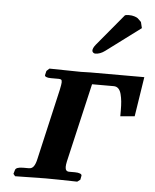

<svg xmlns="http://www.w3.org/2000/svg" viewBox="-50 -715 612 758"><g transform="rotate(5 256.0 -335.5)"><path d="M120.1 -75.2 184.1 -354Q189 -377.4 189 -383.8Q189 -392.1 186.3 -394.5Q183.6 -397 175.8 -397H145Q132.8 -397 126.5 -399.9Q120.1 -402.8 121.1 -407.2L125 -423.8L136.2 -434.1L261.2 -432.1Q267.6 -432.1 280.3 -432.6Q293 -433.1 298.8 -433.1H512.2L487.8 -275.9L431.2 -271V-293.9Q431.2 -314.5 429.7 -329.6Q428.2 -344.7 424.6 -358.6Q420.9 -372.6 413.6 -379.9Q406.2 -387.2 395 -387.2H309.1L236.8 -75.2Q233.9 -62 233.9 -53.2Q233.9 -35.2 249 -35.2H272Q284.7 -35.2 292.5 -32Q300.3 -28.8 298.8 -22.9L295.9 -7.8L284.2 1Q198.2 -1 160.2 -1L38.1 1L30.8 -7.8L35.2 -22.9Q38.1 -35.2 66.9 -35.2H89.8Q101.6 -35.2 108.6 -44.9Q115.7 -54.7 120.1 -75.2ZM415 -669.9Q420.9 -671.9 430.2 -671.9Q442.9 -671.9 452.1 -668.9Q461.4 -666 465.6 -662.8Q469.7 -659.7 474.1 -654.8Q478.5 -649.9 480 -648.9L485.8 -625L349.1 -522.9Q330.1 -508.8 311 -508.8Q306.2 -508.8 302.5 -512.2Q298.8 -515.6 298.8 -520Q298.8 -529.8 310.1 -543.9Z"/></g></svg>

Font: Linux Libertine G
Style: Semibold Italic
Weight: 600
Italic angle: -11.5°
Designer: Philipp H. Poll
Foundry: Philipp H. Poll
Version: Version 5.1.1